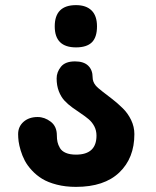

<svg xmlns="http://www.w3.org/2000/svg" viewBox="-20 -730 611 750"><path d="M504.9 -206.1Q504.9 -112.3 446 -56.2Q387.2 0 276.9 0Q235.8 0 201.7 -8.8Q167.5 -17.6 144.8 -31.5Q122.1 -45.4 104.5 -64.5Q86.9 -83.5 76.9 -102.5Q66.9 -121.6 60.8 -142.1Q54.7 -162.6 52.7 -177.7Q50.8 -192.9 50.8 -206.1Q50.8 -235.4 72 -254.2Q93.3 -272.9 127 -272.9Q154.3 -272.9 178.2 -254.6Q202.1 -236.3 202.1 -201.2Q202.1 -186.5 204.6 -175.3Q207 -164.1 214.1 -151.9Q221.2 -139.6 237.1 -132.8Q252.9 -126 276.9 -126Q356.9 -126 356.9 -200.2Q356.9 -220.2 348.4 -236.6Q339.8 -252.9 326.2 -264.4Q312.5 -275.9 295.9 -286.9Q279.3 -297.9 262.5 -310.1Q245.6 -322.3 231.9 -336.9Q218.3 -351.6 209.7 -373.8Q201.2 -396 201.2 -423.8Q201.2 -448.2 218 -469.2Q234.9 -490.2 272.9 -490.2Q307.1 -490.2 324.5 -473.4Q341.8 -456.5 341.8 -428.2Q341.8 -411.1 353 -397Q360.4 -387.7 379.6 -373Q398.9 -358.4 419.2 -342.5Q439.5 -326.7 459.5 -307.1Q479.5 -287.6 492.2 -261.2Q504.9 -234.9 504.9 -206.1ZM358.9 -627Q358.9 -584.5 338.9 -564.7Q318.8 -544.9 276.9 -544.9Q193.8 -544.9 193.8 -627Q193.8 -710 276.9 -710Q316.4 -710 337.6 -689.2Q358.9 -668.5 358.9 -627Z"/></svg>

Font: Concert One
Style: Regular
Weight: 400
Designer: Johan Kallas, Mihkel Virkus
Foundry: Johan Kallas, Mihkel Virkus
Version: Version 1.003